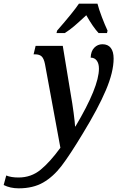

<svg xmlns="http://www.w3.org/2000/svg" viewBox="-162 -786 645 1046"><path d="M-142 222 -128 170Q-102 181 -61 181Q8 181 59.5 138.5Q111 96 167 19L83 -437Q77 -467 65 -478.5Q53 -490 29 -490H21L32 -536H180L224 -269Q232 -225 239 -172Q246 -119 247 -97H249Q377 -312 377 -412Q377 -440 365 -456Q353 -472 332 -472Q333 -507 351.5 -526Q370 -545 396 -545Q426 -545 441.5 -525Q457 -505 457 -467Q457 -394 415 -295Q373 -196 290 -60Q219 58 173.5 117.5Q128 177 73 208.5Q18 240 -60 240Q-106 240 -142 222ZM149 -619Q238 -721 268 -766H369Q377 -735 393 -693Q409 -651 424 -619L421 -606H375Q345 -638 308 -703Q266 -664 242 -643.5Q218 -623 191 -606H146Z"/></svg>

Font: Noto Serif CondSemiBold
Style: Italic
Weight: 600
Width: 3
Italic angle: -12°
Designer: Monotype Design Team
Foundry: Monotype Imaging Inc.
Version: Version 1.001